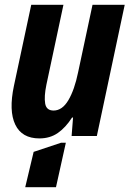

<svg xmlns="http://www.w3.org/2000/svg" viewBox="-20 -566 539 799"><path d="M144 10Q71 10 43.5 -47.5Q16 -105 38 -209L110 -546H244L173 -213Q163 -164 168 -135Q173 -106 203 -106Q239 -106 264.5 -149Q290 -192 305 -265L365 -546H499L383 0H278L284 -77H280Q253 -35 220.5 -12.5Q188 10 144 10ZM85 213 120 66 234 28H254L213 213Z"/></svg>

Font: Noto Sans Condensed
Style: Bold Italic
Weight: 700
Width: 3
Italic angle: -12°
Designer: Monotype Design Team
Foundry: Monotype Imaging Inc.
Version: Version 2.013; ttfautohint (v1.8.4.7-5d5b)